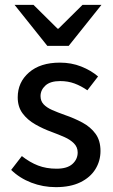

<svg xmlns="http://www.w3.org/2000/svg" viewBox="-20 -759 465 791"><path d="M210 12Q157 12 109 -6.5Q61 -25 26 -59L70 -116Q103 -90 137 -77Q171 -64 213 -64Q257 -64 278.5 -83.5Q300 -103 300 -131Q300 -153 284.5 -168.5Q269 -184 245 -194.5Q221 -205 194 -215Q158 -228 125.5 -246.5Q93 -265 73 -292Q53 -319 53 -358Q53 -420 99.5 -460.5Q146 -501 227 -501Q274 -501 314.5 -485Q355 -469 384 -444L340 -387Q314 -405 287 -415Q260 -425 228 -425Q187 -425 167 -406.5Q147 -388 147 -363Q147 -343 159.5 -329.5Q172 -316 194.5 -306Q217 -296 248 -285Q286 -272 319.5 -254Q353 -236 373.5 -208Q394 -180 394 -137Q394 -96 373 -62Q352 -28 311 -8Q270 12 210 12ZM175 -570 40 -739H118L217 -641H221L320 -739H398L263 -570Z"/></svg>

Font: Source Sans 3 Medium
Style: Regular
Weight: 500
Designer: Paul D. Hunt
Foundry: Adobe
Version: Version 3.052;hotconv 1.1.0;makeotfexe 2.6.0